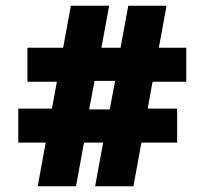

<svg xmlns="http://www.w3.org/2000/svg" viewBox="-20 -652 716 672"><path d="M140 -153 112 0H246L274 -153H341L313 0H447L475 -153H600V-272H497L514 -366H632V-485H536L563 -632H429L402 -485H335L362 -632H228L201 -485H76V-366H179L162 -272H44V-153ZM364 -269H292L311 -369H383Z"/></svg>

Font: Noto Sans Gurmukhi Black
Style: Regular
Weight: 900
Designer: Jelle Bosma - Monotype Design Team
Foundry: Monotype Imaging Inc.
Version: Version 2.004